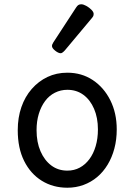

<svg xmlns="http://www.w3.org/2000/svg" viewBox="-20 -859 629 898"><path d="M295 19Q228 19 175.5 -13.5Q123 -46 93 -106Q63 -166 63 -250Q63 -309 80 -358Q97 -407 128.5 -443Q160 -479 202 -499Q244 -519 295 -519Q362 -519 414 -484.5Q466 -450 496 -390Q526 -330 526 -254Q526 -206 515 -164.5Q504 -123 483.5 -89Q463 -55 434.5 -31Q406 -7 370.5 6Q335 19 295 19ZM295 -61Q327 -61 353 -75Q379 -89 398 -114.5Q417 -140 427.5 -175.5Q438 -211 438 -254Q438 -308 420 -350Q402 -392 370 -415.5Q338 -439 295 -439Q264 -439 237 -425.5Q210 -412 191 -386.5Q172 -361 161.5 -326.5Q151 -292 151 -250Q151 -194 169.5 -151.5Q188 -109 220 -85Q252 -61 295 -61ZM264 -610Q253 -610 238 -622Q223 -634 223 -644Q223 -647 224 -650Q225 -653 229 -660L336 -824Q341 -832 346.5 -835.5Q352 -839 360 -839Q370 -839 383.5 -831.5Q397 -824 407.5 -813.5Q418 -803 418 -794Q418 -787 415.5 -782.5Q413 -778 406 -770L283 -623Q271 -610 264 -610Z"/></svg>

Font: Playwrite AT
Style: Regular
Weight: 400
Designer: Veronika Burian, José Scaglione
Foundry: TypeTogether
Version: Version 1.002